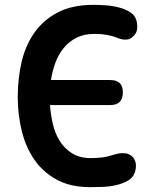

<svg xmlns="http://www.w3.org/2000/svg" viewBox="-20 -760 640 790"><path d="M53 -361.3Q53 -438.6 69.5 -507.4Q86 -576.3 123.3 -628.1Q160.7 -680 219.9 -710Q279.1 -740 364.8 -740Q384.2 -740 411.7 -738.4Q439.3 -736.7 466.2 -730.1Q493.1 -723.6 514.4 -710.6Q535.6 -697.7 541.7 -674.8Q543.4 -668.3 544.1 -662.5Q544.8 -656.7 544.8 -650.2Q544.8 -633.7 537.9 -622.2Q531 -610.7 515.8 -601.5Q509.7 -598.1 504.6 -597.6Q499.5 -597.1 494.1 -597.1Q487 -597.1 479.2 -598.8Q471.4 -600.5 463.9 -603.9Q442.1 -612.6 418.7 -616.6Q395.3 -620.6 369 -620.6Q326 -620.6 294.8 -604.8Q263.6 -589 242 -562.3Q220.4 -535.6 207.7 -501.3Q195 -467 189.7 -430.7H433.5Q459.5 -430.7 472.5 -418.2Q485.5 -405.7 485.5 -379.7Q485.5 -353.7 472.5 -340.7Q459.5 -327.7 433.5 -327.7H185.7Q188.4 -289 197.4 -250.2Q206.3 -211.4 225.6 -180.2Q244.9 -149 276.4 -129.2Q307.9 -109.4 354.7 -109.4Q367.6 -109.4 379.5 -110.3Q391.5 -111.1 403.3 -112.6Q415.1 -114.1 426.4 -117.1Q437.7 -120.1 450 -124.1Q459.1 -126.8 467.8 -128.3Q476.6 -129.8 486 -129.8Q491 -129.8 496.5 -129.2Q502 -128.5 507 -126.5Q523.6 -120.1 531.5 -107Q539.4 -93.8 539.4 -76.9Q539.4 -70.2 538.3 -63.9Q537.1 -57.5 534.5 -50.1Q526.9 -27.8 504.7 -15.7Q482.4 -3.5 455 2.4Q427.5 8.3 399.4 9.1Q371.2 10 350.5 10Q269.8 10 213.1 -21Q156.4 -52 121 -103.5Q85.7 -155 69.3 -222Q53 -289 53 -361.3Z"/></svg>

Font: Maple Mono
Style: Regular
Weight: 400
Monospace: yes
Designer: subframe7536
Version: Version 7.300